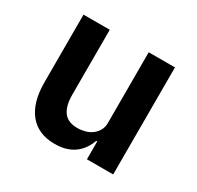

<svg xmlns="http://www.w3.org/2000/svg" viewBox="-121 -661 831 811"><g transform="rotate(30 294.0 -255.0)"><path d="M386 -87H381Q374 -67 362.5 -49.5Q351 -32 333.5 -18Q316 -4 291.5 4Q267 12 235 12Q154 12 111 -41Q68 -94 68 -192V-522H196V-205Q196 -151 217 -122.5Q238 -94 284 -94Q303 -94 321.5 -99Q340 -104 354 -114.5Q368 -125 377 -140.5Q386 -156 386 -177V-522H514V0H386Z"/></g></svg>

Font: IBM Plex Sans Arabic SmBld
Style: Regular
Weight: 600
Designer: Mike Abbink, Paul van der Laan, Pieter van Rosmalen, Wael Morcos, Khajak Apelian
Foundry: Bold Monday
Version: Version 1.005